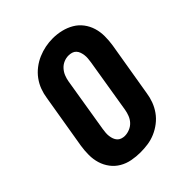

<svg xmlns="http://www.w3.org/2000/svg" viewBox="-207 -876 1014 1014"><g transform="rotate(-45 300.0 -369.0)"><path d="M256 8Q224 8 192.5 2Q161 -4 134.5 -19.5Q108 -35 89.5 -59.5Q71 -84 62 -113.5Q53 -143 53 -175.5Q53 -208 58 -240L109 -545Q113 -573 123 -600Q133 -627 150.5 -651Q168 -675 192 -693.5Q216 -712 243 -723.5Q270 -735 297.5 -740.5Q325 -746 354 -746Q386 -746 417 -738.5Q448 -731 474.5 -715.5Q501 -700 519.5 -675.5Q538 -651 547 -621.5Q556 -592 556 -559.5Q556 -527 551 -495L500 -190Q496 -162 486 -135Q476 -108 459 -84Q442 -60 418 -41.5Q394 -23 367 -11.5Q340 0 312 4Q284 8 256 8ZM259 -112Q277 -112 295.5 -119.5Q314 -127 327 -141Q340 -155 347 -173Q354 -191 357 -209L407 -514Q409 -527 410 -539.5Q411 -552 409.5 -564Q408 -576 404 -587.5Q400 -599 392 -607.5Q384 -616 372.5 -619.5Q361 -623 348 -623Q330 -623 312.5 -615.5Q295 -608 282 -593.5Q269 -579 262 -561.5Q255 -544 252 -526L202 -221Q200 -208 199 -195.5Q198 -183 199.5 -171Q201 -159 205 -148Q209 -137 216.5 -128.5Q224 -120 235.5 -116Q247 -112 259 -112Z"/></g></svg>

Font: Iosevka Curly Slab HvEx
Style: Italic
Weight: 900
Width: 7
Italic angle: -9°
Monospace: yes
Designer: Belleve Invis
Foundry: Belleve Invis
Version: Version 11.1.0; ttfautohint (v1.8.3)